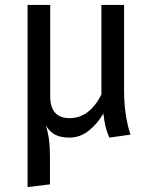

<svg xmlns="http://www.w3.org/2000/svg" viewBox="-20 -547 625 780"><path d="M510 0 424 12Q413 -14 408.5 -33.5Q404 -53 400 -85V-86Q376 -44 340.5 -16Q305 12 262 12Q227 12 204.5 0.5Q182 -11 166 -38Q175 -10 179 20Q183 50 183 96V202L92 213V-527H184V-156Q184 -67 263 -67Q343 -67 392 -163V-527H484V-180Q484 -80 510 0Z"/></svg>

Font: FiraGOUPP
Style: Medium
Weight: 400
Designer: bBox Type
Foundry: bBox Type GmbH
Version: Version 1.001